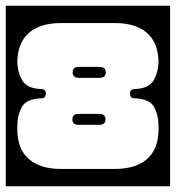

<svg xmlns="http://www.w3.org/2000/svg" viewBox="-40 -626 610 666"><path d="M-20 -606H550V20H-20ZM119 -301Q119 -285 103 -285Q51.5 -283 35.8 -255Q20 -227 20 -185V-179Q20 -109.5 59.5 -74.8Q99 -40 171 -40H359Q431 -40 470.5 -74.8Q510 -109.5 510 -179V-185Q510 -227 494.5 -255Q479 -283 427 -285Q411 -285 411 -301Q411 -317 427 -317Q476.5 -319 492.8 -347Q509 -375 510 -412.5Q508 -479.5 468.8 -512.8Q429.5 -546 359 -546H171Q100.5 -546 61.2 -512.8Q22 -479.5 20 -412.5Q21 -375 37.2 -347Q53.5 -319 103 -317Q119 -317 119 -301ZM327 -375Q327 -356 305 -356H234Q212 -356 212 -375Q212 -394 234 -394H305Q327 -394 327 -375ZM326 -212Q326 -193 304 -193H233Q211 -193 211 -212Q211 -231 233 -231H304Q326 -231 326 -212Z"/></svg>

Font: Honk Rounded
Style: Regular
Weight: 400
Designer: Noopur Datye & Yesha Goshar
Foundry: Ek Type
Version: Version 1.000